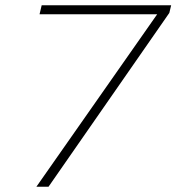

<svg xmlns="http://www.w3.org/2000/svg" viewBox="-20 -708 669 728"><path d="M118 0 576 -654H130L138 -688H629L622 -659L164 0Z"/></svg>

Font: Saira SemiExpanded Thin
Style: Italic
Weight: 250
Width: 6
Italic angle: -12°
Designer: Hector Gatti with collaboration of the Omnibus-Type team
Foundry: Omnibus-Type
Version: Version 1.101